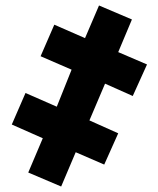

<svg xmlns="http://www.w3.org/2000/svg" viewBox="-20 -667 575 700"><path d="M461 -596 411 -477 516 -432 464 -317 363 -362 306 -228 411 -181 360 -67 256 -112 203 13 83 -38 136 -163 23 -213 73 -328 187 -278 241 -413 128 -462 178 -577 290 -528 341 -647Z"/></svg>

Font: Noto Sans UI CondBlack
Style: Regular
Weight: 900
Width: 3
Designer: Monotype Design Team
Foundry: Monotype Imaging Inc.
Version: Version 1.001